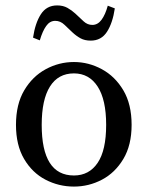

<svg xmlns="http://www.w3.org/2000/svg" viewBox="-20 -678 546 709"><path d="M253 11Q197 11 148 -14.5Q99 -40 69 -91Q39 -142 39 -217Q39 -293 69.5 -344.5Q100 -396 149 -422.5Q198 -449 253 -449Q307 -449 356 -422.5Q405 -396 435.5 -344.5Q466 -293 466 -217Q466 -142 435.5 -91Q405 -40 356.5 -14.5Q308 11 253 11ZM253 -30Q309 -30 340.5 -76.5Q372 -123 372 -217Q372 -310 340.5 -358.5Q309 -407 253 -407Q195 -407 164.5 -358.5Q134 -310 134 -217Q134 -30 253 -30ZM102 -539Q110 -593 131 -625.5Q152 -658 191 -658Q213 -658 229 -649Q245 -640 258 -628Q275 -612 289 -599Q303 -586 321 -586Q341 -586 355 -605Q369 -624 378 -657L404 -647Q396 -593 375 -560.5Q354 -528 315 -528Q293 -528 277.5 -536.5Q262 -545 248 -558Q233 -572 218 -586.5Q203 -601 184 -601Q164 -601 150.5 -582Q137 -563 127 -529Z"/></svg>

Font: Lisu Bosa
Style: Regular
Weight: 400
Designer: David Morse, Annie Olsen, Victor Gaultney, Frank Grießhammer (Latin)
Foundry: SIL International
Version: Version 2.000